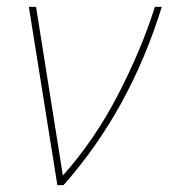

<svg xmlns="http://www.w3.org/2000/svg" viewBox="-20 -539 491 559"><path d="M64 -519H85L163 -28Q255 -131 323 -262Q391 -393 431 -519H451Q358 -218 165 0H147Z"/></svg>

Font: Raleway-v4020 Thin
Style: Italic
Weight: 250
Italic angle: -12°
Designer: Matt McInerney, Pablo Impallari, Rodrigo Fuenzalida
Foundry: Matt McInerney, Pablo Impallari, Rodrigo Fuenzalida
Version: Version 4.020;PS 004.020;hotconv 1.0.88;makeotf.lib2.5.64775